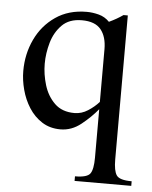

<svg xmlns="http://www.w3.org/2000/svg" viewBox="-47 -457 549 692"><g transform="rotate(5 227.0 -111.5)"><path d="M453.6 194.3H248.5V177.7Q292.5 177.7 303.5 162.1Q314.5 146.5 314.5 104.5V-70.8Q290 -41 255.9 -13.7Q221.7 13.7 181.2 13.7Q143.1 13.7 114.5 -4.6Q85.9 -22.9 67.1 -52.5Q48.3 -82 39.1 -116.7Q29.8 -151.4 29.8 -184.6Q29.8 -246.1 54.7 -298.8Q79.6 -351.6 126.7 -384Q173.8 -416.5 239.3 -416.5Q260.7 -416.5 283 -410.6Q305.2 -404.8 321.8 -387.7Q350.1 -400.9 372.1 -416.5H387.7V104.5Q387.7 145.5 398.7 161.6Q409.7 177.7 453.6 177.7ZM314.5 -97.2V-288.1Q314.5 -333 293.5 -358.9Q272.5 -384.8 224.6 -384.8Q178.7 -384.8 152.6 -358.4Q126.5 -332 115.5 -293.5Q104.5 -254.9 104.5 -217.3Q104.5 -179.2 116.2 -140.4Q127.9 -101.6 154.8 -75.4Q181.6 -49.3 226.6 -49.3Q252.4 -49.3 275.1 -64Q297.9 -78.6 314.5 -97.2Z"/></g></svg>

Font: Rohingya Solluk
Style: Regular
Weight: 400
Designer: SIL International
Foundry: SIL International
Version: Version 1.001